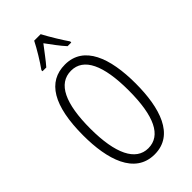

<svg xmlns="http://www.w3.org/2000/svg" viewBox="-289 -1023 1109 1109"><g transform="rotate(-45 265.5 -468.5)"><path d="M292 -947H239C217 -903 177 -837 148 -797V-788H179C204 -816 238 -863 266 -899C294 -861 325 -818 353 -788H383V-797C361 -828 316 -901 292 -947ZM479 -358C479 -567 421 -724 267 -724C126 -724 52 -603 52 -359C52 -165 104 10 267 10C427 10 479 -159 479 -358ZM109 -358C109 -562 160 -674 267 -674C370 -674 422 -564 422 -358C422 -149 370 -41 266 -41C164 -41 109 -154 109 -358Z"/></g></svg>

Font: Noto Sans Kannada ExtraCondensed Light
Style: Regular
Weight: 300
Width: 2
Designer: Jelle Bosma - Monotype Design Team
Foundry: Monotype Imaging Inc.
Version: Version 2.005